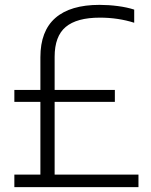

<svg xmlns="http://www.w3.org/2000/svg" viewBox="-20 -769 620 789"><path d="M549 -51.5V0H39V-51.5H146V-350.5H39V-399.5H146V-534Q146 -641.5 207.5 -695.2Q269 -749 389 -749Q426.5 -749 464.5 -744Q502.5 -739 531.5 -729.5V-675.5Q465.5 -696.5 390.5 -696.5Q295.5 -696.5 250 -658.2Q204.5 -620 204.5 -535.5V-399.5H452V-350.5H204.5V-51.5Z"/></svg>

Font: Encode Sans Semi Condensed Light
Style: Regular
Weight: 300
Width: 4
Designer: Multiple Designers
Foundry: Impallari Type
Version: Version 2.000